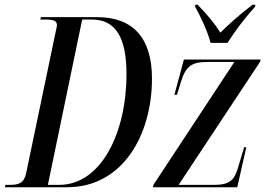

<svg xmlns="http://www.w3.org/2000/svg" viewBox="-50 -786 1114 806"><path d="M834 -606H905C936 -654 972 -704 1021 -758L1022 -766H1010C949 -720 907 -680 875 -649C852 -686 826 -718 780 -766H770L769 -758C789 -723 822 -654 834 -606ZM-30 0H232C466 0 588 -221 588 -456C588 -625 510 -714 358 -714H122L119 -704H143C172 -704 189 -699 189 -681C189 -674 186 -664 183 -649L60 -60C51 -16 27 -10 -8 -10H-27ZM199 -10H151L295 -704H336C438 -704 481 -624 481 -475C481 -226 373 -10 199 -10ZM592 0H946L984 -168H975L948 -78C933 -31 915 -10 850 -10H700L1042 -527L1044 -536H722L682 -388H693L710 -444C731 -510 756 -526 823 -526H934L594 -10Z"/></svg>

Font: Noto Serif Display ExtraCondensed Medium
Style: Italic
Weight: 500
Width: 2
Italic angle: -12°
Designer: Monotype Design Team
Foundry: Monotype Imaging Inc.
Version: Version 2.009